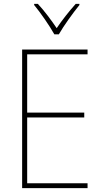

<svg xmlns="http://www.w3.org/2000/svg" viewBox="-20 -969 528 989"><path d="M260 -792H283C308 -836 355 -901 389 -943V-949H370C334 -909 299 -864 272 -824C245 -864 208 -914 175 -949H156V-943C187 -906 235 -837 260 -792ZM431 0V-25H120V-364H414V-389H120V-689H431V-714H94V0Z"/></svg>

Font: Noto Sans Ethiopic SemiCondensed Thin
Style: Regular
Weight: 100
Width: 4
Designer: Monotype Design Team
Foundry: Monotype Imaging Inc.
Version: Version 2.102